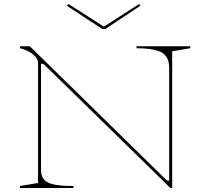

<svg xmlns="http://www.w3.org/2000/svg" viewBox="-20 -939 1035 959"><path d="M80 0V-10L170 -25V-626Q170 -647 144 -668Q118 -689 80 -698V-708H129L814 -37H825V-600Q825 -622 819.5 -638Q814 -654 802.5 -665.5Q791 -677 772 -684Q753 -691 726 -694.5Q699 -698 662 -698V-708H930V-698L840 -683V0H831L197 -620H185V-89Q185 -71 190.5 -58Q196 -45 207.5 -35.5Q219 -26 237.5 -20.5Q256 -15 283.5 -12.5Q311 -10 347 -10V0ZM675 -919 682 -911 506 -794H491L314 -910L322 -919L499 -806Z"/></svg>

Font: Kalnia SemiExpanded Thin
Style: Regular
Weight: 250
Width: 6
Designer: Frida Medrano
Foundry: Frida Medrano
Version: Version 1.105